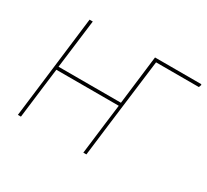

<svg xmlns="http://www.w3.org/2000/svg" viewBox="-129 -835 1114 1034"><g transform="rotate(30 427.5 -318.5)"><path d="M80 0 104 -195 158 -637H178L140 -334H528L565 -637H852L855 -633L849 -617H583L530 -195L506 0H487L511 -195L526 -314H138L123 -195L99 0Z"/></g></svg>

Font: Alegreya Sans SC Thin
Style: Italic
Weight: 100
Italic angle: -7°
Designer: Juan Pablo del Peral
Foundry: Huerta Tipografica
Version: Version 2.007